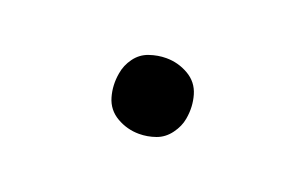

<svg xmlns="http://www.w3.org/2000/svg" viewBox="-38 -545 651 410"><g transform="rotate(20 288.0 -340.0)"><path d="M288 -254Q307 -254 325.5 -260.5Q344 -267 356.5 -284Q369 -301 372 -319Q377 -347 369.5 -373Q362 -399 338.5 -412.5Q315 -426 288 -426Q269 -426 250 -419.5Q231 -413 219 -396.5Q207 -380 204 -361Q199 -333 206.5 -307Q214 -281 237.5 -267.5Q261 -254 288 -254Z"/></g></svg>

Font: Iosevka Sparkle Medium Oblique
Style: Regular
Weight: 500
Italic angle: -9°
Designer: Belleve Invis
Foundry: Belleve Invis
Version: Version 4.5.0; ttfautohint (v1.8.3)